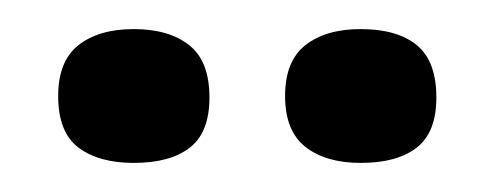

<svg xmlns="http://www.w3.org/2000/svg" viewBox="-20 -702 340 132"><path d="M228 -590Q204 -590 190 -601Q176 -612 176 -636Q176 -660 190 -671Q204 -682 228 -682Q253 -682 266.5 -671Q280 -660 280 -635Q280 -611 266.5 -600.5Q253 -590 228 -590ZM72 -590Q48 -590 34 -600.5Q20 -611 20 -636Q20 -660 34 -671Q48 -682 72 -682Q96 -682 110 -671Q124 -660 124 -635Q124 -611 110.5 -600.5Q97 -590 72 -590Z"/></svg>

Font: Bricolage Grotesque 72pt SemiCondensed
Style: Regular
Weight: 400
Width: 4
Designer: Mathieu Triay
Foundry: Atelier Triay
Version: Version 1.001;gftools[0.9.33.dev8+g029e19f]